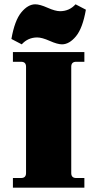

<svg xmlns="http://www.w3.org/2000/svg" viewBox="-20 -872 452 892"><path d="M81 -666 33 -691Q48 -777 79 -814.5Q110 -852 144 -852Q165 -852 201 -836Q237 -820 259 -820Q302 -820 331 -852L379 -827Q364 -741 333 -703.5Q302 -666 268 -666Q247 -666 211 -682Q175 -698 153 -698Q110 -698 81 -666ZM40 0V-45H78Q101 -45 101 -68V-562Q101 -585 78 -585H40V-630H372V-585H334Q311 -585 311 -562V-68Q311 -45 334 -45H372V0Z"/></svg>

Font: Arapey Black
Style: Regular
Weight: 900
Designer: Eduardo Rodriguez Tunni
Foundry: Eduardo Rodriguez Tunni
Version: Version 4.000